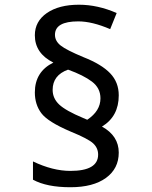

<svg xmlns="http://www.w3.org/2000/svg" viewBox="-20 -785 640 810"><path d="M205.1 -521Q127 -560.1 127 -636.2Q127 -694.8 177.7 -730Q228.5 -765.1 313 -765.1Q392.1 -765.1 472.2 -730L444.8 -662.1Q368.7 -694.8 310.1 -694.8Q211.9 -694.8 211.9 -638.2Q211.9 -611.8 236.1 -592.8Q260.3 -573.7 332 -543.9Q408.7 -513.7 444.8 -475.8Q481 -438 481 -382.8Q481 -293.9 410.2 -251Q481 -211.9 481 -141.1Q481 -73.7 427 -34.4Q373 4.9 276.9 4.9Q177.2 4.9 119.1 -26.9V-104Q202.6 -64 276.9 -64Q394 -64 394 -132.8Q394 -160.6 373 -180.2Q352.1 -199.7 277.8 -230Q181.6 -271 154.3 -307.6Q127 -344.2 127 -395Q127 -482.4 205.1 -521ZM348.1 -279.8Q403.8 -316.9 403.8 -370.1Q403.8 -413.6 367.9 -440.7Q332 -467.8 267.1 -491.2Q202.1 -467.8 202.1 -405.8Q202.1 -370.1 229.7 -344Q257.3 -317.9 331.1 -287.1Z"/></svg>

Font: TypoPRO Noto Mono
Style: Regular
Weight: 400
Designer: Monotype Design Team
Foundry: Monotype Imaging Inc.
Version: Version 1.00